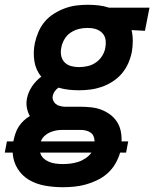

<svg xmlns="http://www.w3.org/2000/svg" viewBox="-77 -562 647 804"><path d="M186 222Q148 222 111.5 215.5Q75 209 45 191.5Q15 174 -3.5 144Q-22 114 -24 77H-57L-48 30H-21L-20 25Q-17 11 -12 -4Q-7 -19 1.5 -32Q10 -45 22 -56.5Q34 -68 48 -76Q39 -92 35.5 -111Q32 -130 36 -150Q41 -176 57 -200Q73 -224 96 -241Q73 -268 67 -305.5Q61 -343 69 -382Q74 -405 84 -428.5Q94 -452 110.5 -471.5Q127 -491 149.5 -505Q172 -519 195.5 -527.5Q219 -536 243 -539Q267 -542 290 -542Q313 -542 335.5 -539.5Q358 -537 379 -530H549L530 -433L474 -436Q479 -414 479 -391Q479 -368 475 -344Q470 -320 460 -297Q450 -274 433.5 -254.5Q417 -235 394.5 -220.5Q372 -206 348.5 -198Q325 -190 301 -187Q277 -184 254 -184Q231 -184 209.5 -186.5Q188 -189 168 -195Q159 -189 152.5 -180Q146 -171 144 -161Q142 -151 145.5 -142Q149 -133 156 -127Q163 -121 172.5 -118.5Q182 -116 192 -115H261Q283 -115 305.5 -112.5Q328 -110 347.5 -102.5Q367 -95 384 -82.5Q401 -70 412.5 -52.5Q424 -35 428.5 -13.5Q433 8 432 30H460L451 77H426Q419 101 406 123.5Q393 146 373.5 163.5Q354 181 330 192.5Q306 204 282.5 210.5Q259 217 234.5 219.5Q210 222 186 222ZM253 -281Q271 -281 289.5 -285Q308 -289 324 -300Q340 -311 350.5 -327.5Q361 -344 364 -362Q367 -377 365.5 -392Q364 -407 356 -418Q348 -429 335.5 -435.5Q323 -442 308 -444L288 -445Q270 -445 252.5 -440.5Q235 -436 219 -425.5Q203 -415 193 -398Q183 -381 180 -364Q176 -347 179 -330Q182 -313 193 -301.5Q204 -290 220 -285.5Q236 -281 253 -281ZM319 30Q319 19 315 9Q311 -1 302 -7Q293 -13 282.5 -15.5Q272 -18 260 -18H183Q170 -18 157 -15.5Q144 -13 131.5 -7.5Q119 -2 109 7.5Q99 17 94 30ZM186 125Q202 125 218 123Q234 121 250 116Q266 111 281 101Q296 91 306 77H91Q95 91 105 100.5Q115 110 128 115.5Q141 121 156 123Q171 125 186 125Z"/></svg>

Font: Lode Term
Style: Bold Italic
Weight: 700
Italic angle: -11°
Monospace: yes
Designer: Belleve Invis
Foundry: Belleve Invis
Version: Version 29.2.0